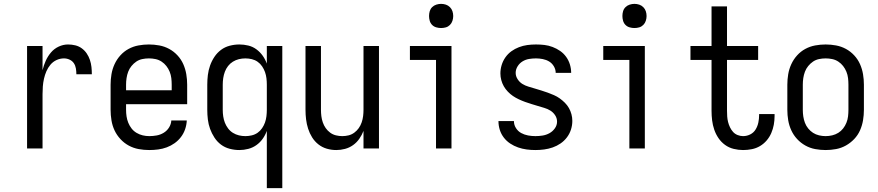

<svg xmlns="http://www.w3.org/2000/svg" viewBox="-20 -768 4540 993"><path d="M120 0H200V-281Q200 -301 201.5 -321Q203 -341 207.5 -361Q212 -381 220 -399.5Q228 -418 241 -433.5Q254 -449 272.5 -457.5Q291 -466 311 -466Q326 -466 340 -459.5Q354 -453 362 -441Q370 -429 372.5 -414Q375 -399 375 -384H455Q455 -403 453 -421.5Q451 -440 445 -458Q439 -476 428.5 -491.5Q418 -507 403 -518Q388 -529 369.5 -533.5Q351 -538 332 -538Q307 -538 283.5 -527Q260 -516 243.5 -496.5Q227 -477 216.5 -453.5Q206 -430 200 -405V-530H120Z M752 8Q775 8 798 5Q821 2 842.5 -6Q864 -14 883 -27.5Q902 -41 916 -59.5Q930 -78 937.5 -100Q945 -122 946 -145H866Q865 -126 854.5 -109Q844 -92 827 -81.5Q810 -71 790.5 -67.5Q771 -64 752 -64Q735 -64 718 -68Q701 -72 686 -81Q671 -90 660.5 -103.5Q650 -117 643.5 -133Q637 -149 634.5 -166Q632 -183 632 -200V-229H948V-330Q948 -357 943.5 -384Q939 -411 928 -436Q917 -461 898 -481.5Q879 -502 855 -515Q831 -528 804 -533Q777 -538 750 -538Q723 -538 696 -533Q669 -528 645 -515Q621 -502 602.5 -481.5Q584 -461 572.5 -436Q561 -411 556.5 -384Q552 -357 552 -330V-200Q552 -173 556.5 -145.5Q561 -118 572.5 -93.5Q584 -69 603 -48.5Q622 -28 646 -15Q670 -2 697 3Q724 8 752 8ZM632 -301V-330Q632 -347 634.5 -364Q637 -381 643 -397Q649 -413 660 -426.5Q671 -440 685 -449.5Q699 -459 716 -462.5Q733 -466 750 -466Q767 -466 784 -462.5Q801 -459 815.5 -449.5Q830 -440 840.5 -426.5Q851 -413 857.5 -397Q864 -381 866 -364Q868 -347 868 -330V-301Z M1360 205H1440V-530H1360V-439Q1352 -461 1338.5 -480Q1325 -499 1306 -513Q1287 -527 1264 -532.5Q1241 -538 1218 -538Q1193 -538 1168 -531.5Q1143 -525 1123 -510Q1103 -495 1089 -474Q1075 -453 1066.5 -429Q1058 -405 1055 -380Q1052 -355 1052 -330V-200Q1052 -175 1055 -150Q1058 -125 1066.5 -101.5Q1075 -78 1089 -56.5Q1103 -35 1123 -20Q1143 -5 1168 1.5Q1193 8 1218 8Q1241 8 1264 2Q1287 -4 1306 -17.5Q1325 -31 1338.5 -50Q1352 -69 1360 -91ZM1249 -64Q1232 -64 1215.5 -68Q1199 -72 1184.5 -81Q1170 -90 1159.5 -104Q1149 -118 1143 -133.5Q1137 -149 1134.5 -166Q1132 -183 1132 -200V-330Q1132 -347 1134.5 -364Q1137 -381 1143 -397Q1149 -413 1159.5 -426.5Q1170 -440 1184.5 -449Q1199 -458 1215.5 -462Q1232 -466 1249 -466Q1266 -466 1282.5 -462Q1299 -458 1312.5 -448.5Q1326 -439 1335.5 -425Q1345 -411 1350.5 -395.5Q1356 -380 1358 -363.5Q1360 -347 1360 -330V-200Q1360 -184 1358 -167Q1356 -150 1350.5 -134.5Q1345 -119 1335.5 -105Q1326 -91 1312.5 -81.5Q1299 -72 1282.5 -68Q1266 -64 1249 -64Z M1719 8Q1742 8 1764.5 2Q1787 -4 1806 -17.5Q1825 -31 1838.5 -50.5Q1852 -70 1860 -91V0H1940V-530H1860V-200Q1860 -184 1858 -167.5Q1856 -151 1850.5 -135Q1845 -119 1835.5 -105.5Q1826 -92 1812.5 -82Q1799 -72 1783 -68Q1767 -64 1750 -64Q1734 -64 1717.5 -68Q1701 -72 1687.5 -82Q1674 -92 1664.5 -105.5Q1655 -119 1649.5 -135Q1644 -151 1642 -167.5Q1640 -184 1640 -200V-530H1560V-200Q1560 -175 1563 -150.5Q1566 -126 1573.5 -102.5Q1581 -79 1594 -58Q1607 -37 1626.5 -21.5Q1646 -6 1670 1Q1694 8 1719 8Z M2235 0H2315V-530H2100V-458H2235ZM2261 -623Q2274 -623 2286 -626.5Q2298 -630 2307 -639Q2316 -648 2320 -660.5Q2324 -673 2324 -685Q2324 -698 2320 -710Q2316 -722 2307 -731Q2298 -740 2286 -744Q2274 -748 2261 -748Q2249 -748 2236.5 -744Q2224 -740 2215 -731Q2206 -722 2202.5 -710Q2199 -698 2199 -685Q2199 -673 2202.5 -660.5Q2206 -648 2215 -639Q2224 -630 2236.5 -626.5Q2249 -623 2261 -623Z M2749 8Q2772 8 2794.5 5Q2817 2 2838.5 -5.5Q2860 -13 2879 -26Q2898 -39 2912 -57.5Q2926 -76 2933 -98Q2940 -120 2940 -143Q2940 -160 2935.5 -177Q2931 -194 2922.5 -209Q2914 -224 2901.5 -236.5Q2889 -249 2875 -259Q2861 -269 2845 -276Q2829 -283 2812.5 -289Q2796 -295 2779.5 -300Q2763 -305 2746.5 -310Q2730 -315 2713 -320Q2696 -325 2681.5 -334Q2667 -343 2657 -358.5Q2647 -374 2647 -391Q2647 -409 2657 -425Q2667 -441 2682.5 -450.5Q2698 -460 2716 -463Q2734 -466 2752 -466Q2769 -466 2787 -462.5Q2805 -459 2820 -450Q2835 -441 2844.5 -425Q2854 -409 2854 -391H2934Q2934 -391 2934 -391Q2934 -391 2934 -391Q2934 -413 2927.5 -434.5Q2921 -456 2908 -474Q2895 -492 2877 -504.5Q2859 -517 2838 -525Q2817 -533 2795.5 -535.5Q2774 -538 2752 -538Q2729 -538 2707 -535Q2685 -532 2664 -524Q2643 -516 2625 -503Q2607 -490 2594 -471.5Q2581 -453 2574.5 -431.5Q2568 -410 2568 -388Q2568 -371 2572.5 -354Q2577 -337 2585.5 -322Q2594 -307 2606.5 -294Q2619 -281 2633 -271.5Q2647 -262 2663 -254.5Q2679 -247 2695.5 -241Q2712 -235 2728.5 -230Q2745 -225 2761.5 -220Q2778 -215 2795 -210Q2812 -205 2826.5 -196Q2841 -187 2851 -172Q2861 -157 2861 -139Q2861 -120 2849.5 -104Q2838 -88 2821.5 -79Q2805 -70 2786.5 -67Q2768 -64 2749 -64Q2730 -64 2711 -67.5Q2692 -71 2675.5 -80Q2659 -89 2648.5 -105.5Q2638 -122 2638 -141Q2638 -141 2638 -141Q2638 -141 2638 -142H2558Q2558 -141 2558 -141Q2558 -141 2558 -141Q2558 -118 2565 -96Q2572 -74 2586 -56Q2600 -38 2619 -25.5Q2638 -13 2659.5 -5.5Q2681 2 2703.5 5Q2726 8 2749 8Z M3235 0H3315V-530H3100V-458H3235ZM3261 -623Q3274 -623 3286 -626.5Q3298 -630 3307 -639Q3316 -648 3320 -660.5Q3324 -673 3324 -685Q3324 -698 3320 -710Q3316 -722 3307 -731Q3298 -740 3286 -744Q3274 -748 3261 -748Q3249 -748 3236.5 -744Q3224 -740 3215 -731Q3206 -722 3202.5 -710Q3199 -698 3199 -685Q3199 -673 3202.5 -660.5Q3206 -648 3215 -639Q3224 -630 3236.5 -626.5Q3249 -623 3261 -623Z M3823 8Q3846 8 3868.5 3.5Q3891 -1 3910.5 -12.5Q3930 -24 3945 -41.5Q3960 -59 3969 -80Q3978 -101 3982 -123Q3986 -145 3986 -168Q3986 -171 3986 -173.5Q3986 -176 3986 -178H3906Q3906 -177 3906 -175.5Q3906 -174 3906 -172Q3906 -153 3902 -134Q3898 -115 3888 -98.5Q3878 -82 3860.5 -73Q3843 -64 3823 -64Q3809 -64 3795 -69.5Q3781 -75 3771.5 -85.5Q3762 -96 3755.5 -109.5Q3749 -123 3745.5 -137Q3742 -151 3741 -165.5Q3740 -180 3740 -195V-458H3901V-530H3740V-735H3660V-530H3551V-458H3660V-195Q3660 -170 3663 -145.5Q3666 -121 3674 -97.5Q3682 -74 3696 -53.5Q3710 -33 3730 -18.5Q3750 -4 3774.5 2Q3799 8 3823 8Z M4250 8Q4277 8 4304 3Q4331 -2 4355 -15.5Q4379 -29 4398 -49Q4417 -69 4428 -94Q4439 -119 4443.5 -146Q4448 -173 4448 -200V-330Q4448 -357 4443.5 -384Q4439 -411 4428 -436Q4417 -461 4398 -481.5Q4379 -502 4355 -515Q4331 -528 4304 -533Q4277 -538 4250 -538Q4223 -538 4196 -533Q4169 -528 4145 -515Q4121 -502 4102.5 -481.5Q4084 -461 4072.5 -436Q4061 -411 4056.5 -384Q4052 -357 4052 -330V-200Q4052 -173 4056.5 -146Q4061 -119 4072.5 -94Q4084 -69 4102.5 -49Q4121 -29 4145 -15.5Q4169 -2 4196 3Q4223 8 4250 8ZM4250 -64Q4233 -64 4216 -68Q4199 -72 4185 -81Q4171 -90 4160 -103.5Q4149 -117 4143 -133Q4137 -149 4134.5 -166Q4132 -183 4132 -200V-330Q4132 -347 4134.5 -364Q4137 -381 4143 -397Q4149 -413 4160 -426.5Q4171 -440 4185 -449.5Q4199 -459 4216 -462.5Q4233 -466 4250 -466Q4267 -466 4284 -462.5Q4301 -459 4315.5 -449.5Q4330 -440 4340.5 -426.5Q4351 -413 4357.5 -397Q4364 -381 4366 -364Q4368 -347 4368 -330V-200Q4368 -183 4366 -166Q4364 -149 4357.5 -133Q4351 -117 4340.5 -103.5Q4330 -90 4315.5 -81Q4301 -72 4284 -68Q4267 -64 4250 -64Z"/></svg>

Font: Iosevka SS09
Style: Regular
Weight: 400
Monospace: yes
Designer: Belleve Invis
Foundry: Belleve Invis
Version: Version 5.2.1; ttfautohint (v1.8.3)